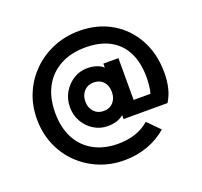

<svg xmlns="http://www.w3.org/2000/svg" viewBox="-116 -698 970 924"><g transform="rotate(-20 368.5 -236.0)"><path d="M371 94Q302 94 242 69Q182 44 137 -0.5Q92 -45 67 -105Q42 -165 42 -235Q42 -306 67.5 -366Q93 -426 139 -471Q185 -516 246 -541Q307 -566 377 -566Q471 -566 542.5 -524Q614 -482 654.5 -408Q695 -334 695 -238Q695 -195 686.5 -159.5Q678 -124 659 -94L565 -97Q580 -116 589 -138Q598 -160 602.5 -186.5Q607 -213 607 -245Q607 -321 580.5 -373.5Q554 -426 503 -453.5Q452 -481 379 -481Q304 -481 249 -451Q194 -421 164.5 -366Q135 -311 135 -234Q135 -159 163.5 -104.5Q192 -50 245 -20.5Q298 9 369 9Q419 9 459 -4.5Q499 -18 530 -45L590 16Q546 54 490.5 74Q435 94 371 94ZM352 -88Q314 -88 282 -107.5Q250 -127 230.5 -160.5Q211 -194 211 -235Q211 -277 230.5 -310.5Q250 -344 282 -364Q314 -384 352 -384Q400 -384 429.5 -361.5Q459 -339 459 -292V-180Q459 -134 430 -111Q401 -88 352 -88ZM358 -163Q389 -163 407.5 -183.5Q426 -204 426 -236Q426 -269 407.5 -289Q389 -309 358 -309Q328 -309 309 -288.5Q290 -268 290 -236Q290 -204 309 -183.5Q328 -163 358 -163ZM470 -94V-164H659V-94ZM434 -94V-170L445 -240L434 -308V-378H511V-94Z"/></g></svg>

Font: Outfit Thin Medium
Style: Regular
Weight: 500
Version: Version 1.100;gftools[0.9.27]